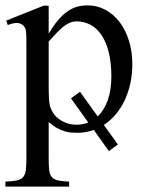

<svg xmlns="http://www.w3.org/2000/svg" viewBox="-26 -480 546 715"><path d="M272 -138.2 337.9 -46.4Q361.8 -69.3 375.2 -106.7Q388.7 -144 388.7 -194.3Q388.7 -248.5 378.4 -287.6Q368.2 -326.7 350.6 -351.6Q333 -376.5 309.6 -388.4Q286.1 -400.4 259.8 -400.4Q245.1 -400.4 232.7 -394.8Q220.2 -389.2 208 -379.2Q195.8 -369.1 183.1 -355.5Q170.4 -341.8 155.3 -325.2V-157.7Q155.3 -105.5 159.7 -86.4Q163.1 -73.7 170.9 -61Q178.7 -48.3 191.4 -38.3Q204.1 -28.3 221.2 -22Q238.3 -15.6 259.8 -15.6Q282.2 -15.6 302.7 -23.9L238.3 -113.8ZM466.8 -240.7Q466.8 -204.1 459.5 -170.2Q452.1 -136.2 438.5 -106.9Q424.8 -77.6 405 -54.2Q385.3 -30.8 360.8 -14.6L413.1 58.1L379.4 82.5L323.2 3.9Q293.5 14.6 261.7 14.6Q251 14.6 238.8 13.7Q226.6 12.7 213.4 8.5Q200.2 4.4 185.5 -3.7Q170.9 -11.7 155.3 -25.9V109.4Q155.3 135.7 157 152.3Q158.7 168.9 166.3 178.5Q173.8 188 189.2 191.7Q204.6 195.3 231.4 196.3V214.8H-5.9V196.3Q21.5 195.3 37.1 191.9Q52.7 188.5 60.5 179Q68.4 169.4 70.3 152.3Q72.3 135.3 72.3 107.4V-315.9Q72.3 -334 72 -346.2Q71.8 -358.4 70.3 -366.5Q68.8 -374.5 65.4 -379.4Q62 -384.3 56.2 -388.7Q52.2 -391.1 47.6 -392.8Q43 -394.5 36.6 -394.5Q30.3 -394.5 22 -392.8Q13.7 -391.1 2.9 -386.7L-2.9 -403.3L136.7 -459H155.3V-354.5Q172.4 -383.8 189.5 -404.1Q206.5 -424.3 224.1 -436.8Q241.7 -449.2 260.3 -454.6Q278.8 -460 299.3 -460Q336.4 -460 367.2 -443.1Q397.9 -426.3 420.2 -396.7Q442.4 -367.2 454.6 -327.1Q466.8 -287.1 466.8 -240.7Z"/></svg>

Font: Doulos SIL Compact
Style: Regular
Weight: 400
Designer: Walt Agee, Victor Gaultney, Peter Martin, Debbi Hosken
Foundry: SIL International
Version: Version 4.110; 2011; Maintenance release ; LnSpcTght